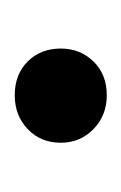

<svg xmlns="http://www.w3.org/2000/svg" viewBox="29 -470 168 267"><g transform="rotate(-90 113.5 -337.0)"><path d="M114 -273Q86 -273 67 -291.5Q48 -310 48 -337Q48 -365 67 -383Q86 -401 114 -401Q143 -401 161 -383Q179 -365 179 -337Q179 -310 161 -291.5Q143 -273 114 -273Z"/></g></svg>

Font: DM Sans 9pt Medium
Style: Regular
Weight: 500
Version: Version 4.004;gftools[0.9.30]